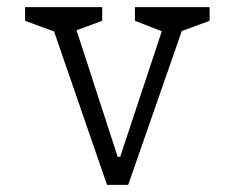

<svg xmlns="http://www.w3.org/2000/svg" viewBox="-20 -520 660 540"><path d="M120.5 -465 141.5 -428 50.5 -461.5V-500H267.5V-461.5L176.5 -428L185.5 -465L311 -79H318L446 -465L445.5 -428L359.5 -461.5V-500H569.5V-461.5L478.5 -428L502.5 -465L340.5 0H281Z"/></svg>

Font: Monaspace Xenon Var ExtraLight
Style: Regular
Weight: 200
Designer: Riley Cran and the Lettermatic Team
Version: Version 1.200 (Monaspace Xenon Var)